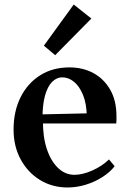

<svg xmlns="http://www.w3.org/2000/svg" viewBox="-20 -814 575 849"><path d="M279 15Q211 15 157 -18Q103 -51 71.5 -109Q40 -167 40 -241Q40 -322 71 -384Q102 -446 157.5 -481Q213 -516 287 -516Q347 -516 393.5 -490.5Q440 -465 467.5 -417Q495 -369 495 -300Q495 -293 495 -284.5Q495 -276 494 -268H154L170 -281Q169 -211 186.5 -157Q204 -103 236 -72Q268 -41 309 -41Q345 -41 388 -60Q431 -79 462 -109L487 -79Q466 -52 432 -30.5Q398 -9 358.5 3Q319 15 279 15ZM168 -293 153 -308 375 -313 364 -297Q363 -356 347 -394.5Q331 -433 307 -452.5Q283 -472 255 -472Q231 -472 211 -452.5Q191 -433 179.5 -393Q168 -353 168 -293ZM224 -570 174 -612 306 -794 384 -732Z"/></svg>

Font: Wittgenstein SemiBold
Style: Regular
Weight: 600
Designer: Jörg Drees
Foundry: Jörg Drees
Version: Version 1.500